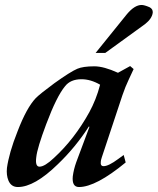

<svg xmlns="http://www.w3.org/2000/svg" viewBox="-20 -736 635 773"><path d="M582 -707Q596 -700 595 -685Q592 -661 564 -639L404 -523H365L491 -679Q522 -716 550 -716Q561 -716 582 -707ZM486 -82Q366 17 298 17Q269 17 273 -26Q275 -41 278.5 -55Q282 -69 287 -83L340 -225L338 -227Q284 -143 213 -75Q119 17 52 17Q25 17 14 -9Q5 -31 8 -60Q12 -89 22.5 -126Q33 -163 51 -208Q87 -302 124 -341Q142 -359 199 -401Q231 -424 254 -438.5Q277 -453 291 -459Q314 -469 360 -469Q398 -469 455 -443L504 -470L518 -458L498 -415Q485 -388 473 -353L402 -139Q394 -116 390 -103Q386 -90 386 -87Q383 -67 397 -67Q417 -67 456 -96L478 -112ZM383 -395Q345 -417 308 -417Q264 -417 242 -389Q208 -348 166 -236Q148 -188 138 -155Q128 -122 126 -103Q121 -65 139 -65Q160 -65 197 -100Q280 -176 340 -285Q353 -309 364 -336.5Q375 -364 383 -395Z"/></svg>

Font: DG Didot
Style: Bold Italic
Weight: 700
Designer: David Gatwood, Takis Katsoulidis, and George D. Matthiopoulos
Foundry: David Gatwood
Version: Version 1.0